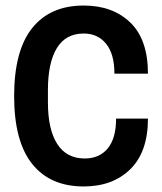

<svg xmlns="http://www.w3.org/2000/svg" viewBox="-20 -662 584 693"><path d="M514 -396H393Q393 -467 363 -504Q333 -541 282 -541Q217 -541 185 -488Q153 -435 153 -338V-292Q153 -195 186.5 -142.5Q220 -90 286 -90Q339 -90 369 -126.5Q399 -163 399 -234H514Q514 -114 450.5 -51.5Q387 11 282 11Q161 11 96 -70.5Q31 -152 31 -315Q31 -479 96 -560.5Q161 -642 282 -642Q387 -642 450.5 -580.5Q514 -519 514 -396Z"/></svg>

Font: Pragati Narrow
Style: Bold
Weight: 700
Designer: Hector Gatti, Marcela Romero, Pablo Cosgaya and Nicolas Silva
Foundry: Omnibus-Type
Version: Version 1.010; ttfautohint (v1.3)